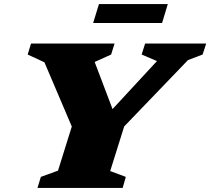

<svg xmlns="http://www.w3.org/2000/svg" viewBox="-20 -920 1030 940"><path d="M748.5 -621 673.5 -653 690.5 -707H989.5L972 -653L900.5 -626L588 -301L519.5 -82.5L596 -54L580.5 0H163.5L180 -54L264 -84.5L331.5 -300.5L197.5 -615L115.5 -653L132 -707H541L524 -653L443.5 -616.5L531 -386ZM436 -807.5 464.5 -900H801.5L773.5 -807.5Z"/></svg>

Font: Newsreader Caption ExtraBold
Style: Italic
Weight: 800
Italic angle: -17°
Designer: Hugues Gentile
Foundry: Production Type
Version: Version 1.001